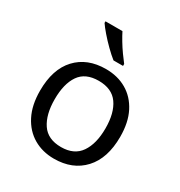

<svg xmlns="http://www.w3.org/2000/svg" viewBox="-181 -893 967 1029"><g transform="rotate(30 302.5 -378.0)"><path d="M551 -269Q551 -136 483.5 -63Q416 10 301 10Q230 10 174.5 -22.5Q119 -55 87 -117.5Q55 -180 55 -269Q55 -402 122 -474Q189 -546 304 -546Q377 -546 432.5 -513.5Q488 -481 519.5 -419.5Q551 -358 551 -269ZM146 -269Q146 -174 183.5 -118.5Q221 -63 303 -63Q384 -63 422 -118.5Q460 -174 460 -269Q460 -364 422 -418Q384 -472 302 -472Q220 -472 183 -418Q146 -364 146 -269ZM278 -766Q289 -744 305.5 -716.5Q322 -689 340.5 -663Q359 -637 374 -618V-606H315Q292 -624 263 -652.5Q234 -681 209.5 -709.5Q185 -738 173 -756V-766Z"/></g></svg>

Font: Noto Sans Hebrew Droid
Style: Regular
Weight: 400
Designer: Monotype Design Team
Foundry: Monotype Imaging Inc.
Version: Version 1.100